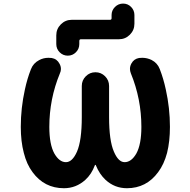

<svg xmlns="http://www.w3.org/2000/svg" viewBox="-20 -1085 1040 1051"><path d="M674.8 -54.7Q607.4 -54.7 557.6 -100.6Q524.4 -131.8 504.9 -179.7Q504.9 -182.6 502.4 -182.6Q500 -182.6 499 -179.7Q481.4 -131.8 447.3 -100.6Q396.5 -54.7 330.1 -54.7Q222.7 -54.7 158.2 -142.6Q126 -185.5 110.4 -248Q93.8 -310.5 93.8 -390.6Q93.8 -493.2 116.2 -594.7Q128.9 -654.3 149.4 -706.1Q162.1 -739.3 194.3 -755.9Q217.8 -768.6 245.1 -768.6Q253.9 -768.6 262.7 -767.6Q292 -762.7 305.7 -736.3Q313.5 -722.7 313.5 -707Q313.5 -695.3 307.6 -682.6Q250 -543 250 -390.6Q250 -294.9 277.3 -245.1Q304.7 -197.3 340.8 -197.3Q376 -197.3 401.4 -254.9Q427.7 -315.4 427.7 -444.3V-614.3Q427.7 -645.5 449.7 -667.5Q471.7 -689.5 502.4 -689.5Q533.2 -689.5 555.2 -667.5Q577.1 -645.5 577.1 -614.3V-444.3Q577.1 -315.4 603.5 -254.9Q627.9 -197.3 662.1 -197.3Q699.2 -197.3 726.6 -245.1Q753.9 -294.9 753.9 -390.6Q753.9 -543 696.3 -683.6Q691.4 -696.3 691.4 -708Q691.4 -722.7 699.2 -737.3Q712.9 -762.7 741.2 -767.6Q751 -768.6 758.8 -768.6Q785.2 -768.6 809.6 -756.8Q841.8 -740.2 854.5 -707Q875 -654.3 887.7 -594.7Q910.2 -493.2 910.2 -390.6Q910.2 -310.5 894.5 -248Q877.9 -185.5 845.7 -142.6Q781.2 -54.7 674.8 -54.7ZM288.1 -843.8V-891.6Q288.1 -926.8 313 -951.7Q337.9 -976.6 373 -976.6H582Q590.8 -976.6 590.8 -985.4V-1002.9Q590.8 -1028.3 609.4 -1046.9Q627.9 -1065.4 653.8 -1065.4Q679.7 -1065.4 697.8 -1046.9Q715.8 -1028.3 715.8 -1002.9V-955.1Q715.8 -919.9 690.9 -895Q666 -870.1 630.9 -870.1H422.9Q414.1 -870.1 414.1 -860.4V-843.8Q414.1 -817.4 395.5 -798.8Q377 -780.3 351.1 -780.3Q325.2 -780.3 306.6 -798.8Q288.1 -817.4 288.1 -843.8Z"/></svg>

Font: Rounded-X Mgen+ 1m bold
Style: Bold
Weight: 700
Designer: [Source Han Sans]
Ryoko NISHIZUKA  (kana & ideographs); Paul D. Hunt (Latin, Greek & Cyrillic); Wenlong ZHANG  (bopomofo
Version: Version 1.059.20150602